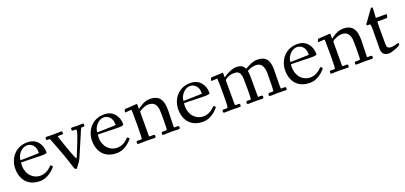

<svg xmlns="http://www.w3.org/2000/svg" viewBox="11 -1212 4139 1962"><g transform="rotate(-20 2081.0 -231.0)"><path d="M329.1 -221.9 106 -227.1Q103 -219.7 103 -188.2Q103 -156.7 115.2 -125.5Q127.4 -94.2 147.5 -74.2Q190.2 -32 246.1 -32Q314.2 -32 370.1 -90.3Q376.7 -96.9 378.4 -96.9Q380.1 -96.9 389 -89.2Q397.9 -81.5 397.9 -79.6Q397.9 -77.6 390 -67.5Q382.1 -57.4 366.1 -42.8Q350.1 -28.3 329.6 -14.6Q280.3 18.1 228.4 18.1Q176.5 18.1 139.4 3.1Q102.3 -12 78 -38.9Q53.7 -65.9 40.9 -103.1Q28.1 -140.4 28.1 -185.1Q28.1 -229.7 43.2 -269Q58.3 -308.3 85 -336.9Q142.8 -398.9 233.9 -398.9Q307.9 -398.9 348.1 -349.6Q386 -303.2 386 -237.1Q386 -221.9 329.1 -221.9ZM288.6 -254.4Q311 -254.4 311 -258.1Q311 -329.8 266.6 -357.7Q245.1 -371.1 222 -371.1Q199 -371.1 177.9 -359.9Q156.7 -348.6 142.1 -331.3Q110.8 -293.9 107.9 -254.9Q107.9 -250 116.9 -250Z M461.9 -351.8 456.8 -352.1H438.7Q430.4 -352.1 428.1 -355.7Q425.8 -359.4 425.8 -367.9Q425.8 -385 438.7 -385L508.8 -383.1L598.9 -385Q608.6 -385 609.4 -377.4Q609.9 -374.8 609.9 -367.2Q609.9 -352.1 599.9 -352.1H564.7Q549.8 -352.1 549.8 -346.9Q552 -335.4 588.4 -231.4Q624.8 -127.4 637.5 -99.7Q650.1 -72 652.5 -72Q654.8 -72 658.7 -83Q752.9 -307.1 752.9 -339.1Q752.9 -352.1 745.8 -352.1H716.8Q705.1 -352.1 704.1 -361.1Q703.9 -363.3 703.9 -368Q703.9 -372.8 704.1 -375Q704.3 -377.2 705.6 -379.9Q707.8 -385 717.8 -385L777.8 -383.1L831.8 -385Q838.9 -385 840.8 -381.1Q842.8 -377.2 842.8 -364.6Q842.8 -352.1 830.8 -352.1H811.8Q806.9 -352.1 805.5 -349.9Q804.2 -347.7 802.9 -345.5Q801.5 -343.3 795.8 -332.9Q790 -322.5 743.9 -210.9Q697.8 -99.4 682.7 -67.7Q667.7 -36.1 661.3 -27.3Q654.8 -18.6 644.9 -7Q635 4.6 624.8 20Q618.4 28.1 612.7 28.1Q606.9 28.1 602.5 23.2Q598.1 18.3 594.5 9.3Q590.8 0.2 588.3 -7.6Q585.7 -15.4 582.8 -26Q579.8 -36.6 574.7 -52.5Q545.7 -142.1 507.3 -241.3Q469 -340.6 468.1 -343Q467.3 -345.5 466.9 -346.2Q466.6 -346.9 465.9 -348.4Q465.3 -349.9 464.8 -350.1Q464.4 -350.3 463.6 -351.1Q462.9 -351.8 461.9 -351.8Z M1163.8 -221.9 940.7 -227.1Q937.7 -219.7 937.7 -188.2Q937.7 -156.7 950 -125.5Q962.2 -94.2 982.2 -74.2Q1024.9 -32 1080.8 -32Q1148.9 -32 1204.8 -90.3Q1211.4 -96.9 1213.1 -96.9Q1214.8 -96.9 1223.8 -89.2Q1232.7 -81.5 1232.7 -79.6Q1232.7 -77.6 1224.7 -67.5Q1216.8 -57.4 1200.8 -42.8Q1184.8 -28.3 1164.3 -14.6Q1115 18.1 1063.1 18.1Q1011.2 18.1 974.1 3.1Q937 -12 912.7 -38.9Q888.4 -65.9 875.6 -103.1Q862.8 -140.4 862.8 -185.1Q862.8 -229.7 877.9 -269Q893.1 -308.3 919.7 -336.9Q977.5 -398.9 1068.6 -398.9Q1142.6 -398.9 1182.9 -349.6Q1220.7 -303.2 1220.7 -237.1Q1220.7 -221.9 1163.8 -221.9ZM1123.3 -254.4Q1145.8 -254.4 1145.8 -258.1Q1145.8 -329.8 1101.3 -357.7Q1079.8 -371.1 1056.8 -371.1Q1033.7 -371.1 1012.6 -359.9Q991.5 -348.6 976.8 -331.3Q945.6 -293.9 942.6 -254.9Q942.6 -250 951.7 -250Z M1345 -347.2 1283.4 -343Q1278.6 -343 1278.6 -347.7Q1278.6 -352.3 1282.7 -362.9Q1286.9 -373.5 1288.9 -374.9Q1291 -376.2 1299.1 -376.8Q1307.1 -377.4 1351.7 -380.2Q1396.2 -383.1 1405 -383.8Q1413.8 -384.5 1415.5 -384.2Q1417.2 -383.8 1418.6 -383.9Q1419.9 -384 1420.9 -383.3Q1421.9 -382.6 1422.6 -382.4Q1423.3 -382.3 1423.7 -381.2Q1424.1 -380.1 1424.3 -379.6Q1424.6 -379.2 1424.6 -377.7V-335.9Q1424.6 -330.1 1425.9 -330.1Q1427.2 -330.1 1428.2 -330.8Q1429.2 -331.5 1430.2 -332.3Q1433.1 -334.5 1436.4 -336.5Q1439.7 -338.6 1450.9 -346.2Q1462.2 -353.8 1468.8 -357.9Q1475.3 -362.1 1487.7 -368.4Q1500 -374.8 1510.5 -378.2Q1537.1 -387 1563.1 -387Q1589.1 -387 1609 -382Q1628.9 -377 1642.9 -368.5Q1657 -360.1 1667.4 -346.8Q1677.7 -333.5 1684.1 -319Q1690.4 -304.4 1694.1 -285.2Q1700.4 -252 1700.4 -207L1695.6 -37.1Q1695.6 -30.3 1696.5 -29.2Q1697.5 -28.1 1703.6 -28.1H1733.6Q1743.4 -28.1 1746.9 -24.8Q1750.5 -21.5 1750.5 -12.6Q1750.5 -3.7 1747.8 0.6Q1745.1 4.9 1735.6 4.9L1660.6 2.9L1573.5 4.9Q1563 4.9 1560.8 2Q1558.6 -1 1558.6 -11Q1558.6 -28.1 1574.5 -28.1H1617.4Q1623.5 -28.1 1623.5 -131.5Q1623.5 -234.9 1621.1 -252.9Q1618.7 -271 1612.3 -287.6Q1606 -304.2 1595.7 -315.2Q1573.5 -339.1 1530.5 -339.1Q1497.3 -339.1 1453.1 -316.4Q1432.4 -305.7 1429.4 -301.6Q1426.5 -297.6 1426.5 -291L1425.5 -43.9Q1425.5 -32.2 1427 -30.2Q1428.5 -28.1 1435.5 -28.1H1473.6Q1483.2 -28.1 1485.4 -24.5Q1487.5 -21 1487.5 -14.3Q1487.5 -7.6 1487.3 -5.4Q1487.1 -3.2 1486.1 -0.5Q1483.9 4.9 1474.6 4.9L1390.6 2.9L1299.6 4.9Q1290 4.9 1288.6 1.5Q1286.6 -3.4 1286.6 -12Q1286.6 -20.5 1288.9 -24.3Q1291.3 -28.1 1299.6 -28.1H1344.5Q1352.5 -28.1 1352.5 -166.5Q1352.5 -304.9 1351.4 -322.1Q1350.3 -339.4 1349.9 -341.6Q1349.4 -343.8 1348.9 -345Q1347.7 -347.2 1345 -347.2Z M2101.6 -221.9 1878.4 -227.1Q1875.5 -219.7 1875.5 -188.2Q1875.5 -156.7 1887.7 -125.5Q1899.9 -94.2 1919.9 -74.2Q1962.6 -32 2018.6 -32Q2086.7 -32 2142.6 -90.3Q2149.2 -96.9 2150.9 -96.9Q2152.6 -96.9 2161.5 -89.2Q2170.4 -81.5 2170.4 -79.6Q2170.4 -77.6 2162.5 -67.5Q2154.5 -57.4 2138.5 -42.8Q2122.6 -28.3 2102.1 -14.6Q2052.7 18.1 2000.9 18.1Q1949 18.1 1911.9 3.1Q1874.8 -12 1850.5 -38.9Q1826.2 -65.9 1813.4 -103.1Q1800.5 -140.4 1800.5 -185.1Q1800.5 -229.7 1815.7 -269Q1830.8 -308.3 1857.4 -336.9Q1915.3 -398.9 2006.3 -398.9Q2080.3 -398.9 2120.6 -349.6Q2158.4 -303.2 2158.4 -237.1Q2158.4 -221.9 2101.6 -221.9ZM2061 -254.4Q2083.5 -254.4 2083.5 -258.1Q2083.5 -329.8 2039.1 -357.7Q2017.6 -371.1 1994.5 -371.1Q1971.4 -371.1 1950.3 -359.9Q1929.2 -348.6 1914.6 -331.3Q1883.3 -293.9 1880.4 -254.9Q1880.4 -250 1889.4 -250Z M2283 -346.7Q2283 -346.9 2281.7 -346.9H2278.3Q2230 -344 2223.6 -344Q2217.3 -344 2217.3 -350.1Q2217.3 -351.1 2220.7 -363.4Q2224.1 -375.7 2226.1 -377Q2229 -378.9 2286.3 -381.5Q2343.5 -384 2349.1 -384Q2354.7 -384 2356.6 -381.5Q2358.4 -378.9 2358.4 -370.1V-340.1Q2358.4 -333.3 2359 -332.6Q2359.6 -332 2363.3 -335Q2443.6 -391.1 2506.3 -391.1Q2571 -391.1 2592.3 -345.2Q2594.7 -340.1 2595.2 -340.1Q2595.7 -340.1 2604 -345.1Q2612.3 -350.1 2626 -357.3Q2639.6 -364.5 2656.2 -371.6Q2695.6 -388.9 2728.4 -388.9Q2761.2 -388.9 2783.3 -381.6Q2805.4 -374.3 2819.8 -361.6Q2834.2 -348.9 2843.3 -329.8Q2859.4 -295.2 2859.4 -240L2857.2 -70.1Q2857.2 -28.1 2859.4 -28.1H2899.2Q2908.2 -28.1 2910.8 -24.3Q2913.3 -20.5 2913.3 -11.8Q2913.3 -3.2 2910.6 0.9Q2908 4.9 2899.2 4.9L2820.3 2.9L2732.2 4.9Q2723.9 4.9 2721.6 1.1Q2719.2 -2.7 2719.2 -12Q2719.2 -28.1 2734.4 -28.1H2775.4Q2783.2 -28.1 2783.2 -216.1Q2783.2 -318.1 2728 -336.4Q2714.4 -341.1 2695.2 -341.1Q2676 -341.1 2652.7 -334.4Q2629.4 -327.6 2616.3 -321Q2603.3 -314.5 2603.3 -313Q2603.3 -311.5 2605 -304.4Q2609.4 -284.2 2609.4 -236.1V-124Q2609.4 -28.1 2611.3 -28.1H2647.2Q2656 -28.1 2658.2 -24.5Q2660.4 -21 2660.4 -12Q2660.4 4.9 2647.2 4.9L2570.3 2.9L2495.4 4.9Q2485.4 4.9 2482.3 1.2Q2479.2 -2.4 2479.2 -11.5Q2479.2 -20.5 2481.6 -24.3Q2483.9 -28.1 2492.2 -28.1H2530.3Q2537.4 -28.1 2537.4 -122.1L2536.4 -216.1Q2536.4 -267.6 2533.1 -281.1Q2529.8 -294.7 2526.5 -304.3Q2523.2 -314 2518.1 -319.9Q2512.9 -325.9 2505.9 -331.1Q2492.9 -341.1 2463.4 -341.1Q2406 -341.1 2369.4 -312Q2359.4 -304.2 2359.4 -295.9V-56.9Q2359.4 -31.5 2362.5 -30Q2367.4 -28.1 2375.2 -28.1H2399.2Q2408.2 -28.1 2410.8 -24.3Q2413.3 -20.5 2413.3 -11.8Q2413.3 -3.2 2410.6 0.9Q2408 4.9 2399.2 4.9L2320.3 2.9L2233.4 4.9Q2226.3 4.9 2223.8 1.7Q2221.2 -1.5 2221.2 -14.8Q2221.2 -28.1 2232.2 -28.1H2274.2Q2281.2 -28.1 2283.8 -53.7Q2286.4 -79.3 2286.4 -163.1V-272L2283.7 -344.7Z M3264.2 -221.9 3041 -227.1Q3038.1 -219.7 3038.1 -188.2Q3038.1 -156.7 3050.3 -125.5Q3062.5 -94.2 3082.5 -74.2Q3125.2 -32 3181.2 -32Q3249.3 -32 3305.2 -90.3Q3311.8 -96.9 3313.5 -96.9Q3315.2 -96.9 3324.1 -89.2Q3333 -81.5 3333 -79.6Q3333 -77.6 3325.1 -67.5Q3317.1 -57.4 3301.1 -42.8Q3285.2 -28.3 3264.6 -14.6Q3215.3 18.1 3163.5 18.1Q3111.6 18.1 3074.5 3.1Q3037.4 -12 3013.1 -38.9Q2988.8 -65.9 2976 -103.1Q2963.1 -140.4 2963.1 -185.1Q2963.1 -229.7 2978.3 -269Q2993.4 -308.3 3020 -336.9Q3077.9 -398.9 3168.9 -398.9Q3242.9 -398.9 3283.2 -349.6Q3321 -303.2 3321 -237.1Q3321 -221.9 3264.2 -221.9ZM3223.6 -254.4Q3246.1 -254.4 3246.1 -258.1Q3246.1 -329.8 3201.7 -357.7Q3180.2 -371.1 3157.1 -371.1Q3134 -371.1 3112.9 -359.9Q3091.8 -348.6 3077.1 -331.3Q3045.9 -293.9 3043 -254.9Q3043 -250 3052 -250Z M3445.3 -347.2 3383.8 -343Q3378.9 -343 3378.9 -347.7Q3378.9 -352.3 3383.1 -362.9Q3387.2 -373.5 3389.3 -374.9Q3391.4 -376.2 3399.4 -376.8Q3407.5 -377.4 3452 -380.2Q3496.6 -383.1 3505.4 -383.8Q3514.2 -384.5 3515.9 -384.2Q3517.6 -383.8 3518.9 -383.9Q3520.3 -384 3521.2 -383.3Q3522.2 -382.6 3522.9 -382.4Q3523.7 -382.3 3524 -381.2Q3524.4 -380.1 3524.7 -379.6Q3524.9 -379.2 3524.9 -377.7V-335.9Q3524.9 -330.1 3526.2 -330.1Q3527.6 -330.1 3528.6 -330.8Q3529.5 -331.5 3530.5 -332.3Q3533.4 -334.5 3536.7 -336.5Q3540 -338.6 3551.3 -346.2Q3562.5 -353.8 3569.1 -357.9Q3575.7 -362.1 3588 -368.4Q3600.3 -374.8 3610.8 -378.2Q3637.5 -387 3663.5 -387Q3689.5 -387 3709.4 -382Q3729.2 -377 3743.3 -368.5Q3757.3 -360.1 3767.7 -346.8Q3778.1 -333.5 3784.4 -319Q3790.8 -304.4 3794.4 -285.2Q3800.8 -252 3800.8 -207L3795.9 -37.1Q3795.9 -30.3 3796.9 -29.2Q3797.9 -28.1 3804 -28.1H3834Q3843.8 -28.1 3847.3 -24.8Q3850.8 -21.5 3850.8 -12.6Q3850.8 -3.7 3848.1 0.6Q3845.5 4.9 3835.9 4.9L3761 2.9L3673.8 4.9Q3663.3 4.9 3661.1 2Q3658.9 -1 3658.9 -11Q3658.9 -28.1 3674.8 -28.1H3717.8Q3723.9 -28.1 3723.9 -131.5Q3723.9 -234.9 3721.4 -252.9Q3719 -271 3712.6 -287.6Q3706.3 -304.2 3696 -315.2Q3673.8 -339.1 3630.9 -339.1Q3597.7 -339.1 3553.5 -316.4Q3532.7 -305.7 3529.8 -301.6Q3526.9 -297.6 3526.9 -291L3525.9 -43.9Q3525.9 -32.2 3527.3 -30.2Q3528.8 -28.1 3535.9 -28.1H3574Q3583.5 -28.1 3585.7 -24.5Q3587.9 -21 3587.9 -14.3Q3587.9 -7.6 3587.6 -5.4Q3587.4 -3.2 3586.4 -0.5Q3584.2 4.9 3575 4.9L3491 2.9L3399.9 4.9Q3390.4 4.9 3388.9 1.5Q3387 -3.4 3387 -12Q3387 -20.5 3389.3 -24.3Q3391.6 -28.1 3399.9 -28.1H3444.8Q3452.9 -28.1 3452.9 -166.5Q3452.9 -304.9 3451.8 -322.1Q3450.7 -339.4 3450.2 -341.6Q3449.7 -343.8 3449.2 -345Q3448 -347.2 3445.3 -347.2Z M3947.8 -275.9Q3947.8 -334 3936.8 -334H3911.9Q3903.8 -334 3903.8 -344Q3903.8 -349.1 3908.7 -354L3999.8 -481Q4005.6 -490 4012.7 -490Q4023.7 -490 4023.7 -478L4017.8 -382.1Q4017.8 -376.7 4018.8 -375.9Q4019.8 -375 4025.9 -375H4128.9Q4135.7 -375 4135.7 -368.9Q4135.7 -367.7 4132.8 -355.1Q4129.9 -342.5 4126.6 -338.7Q4123.3 -335 4116.7 -335H4021.7Q4017.8 -335 4017.8 -292V-100.1Q4017.8 -63.5 4025.4 -55.7Q4039.6 -41 4059.7 -41Q4079.8 -41 4098 -44.9Q4116.2 -48.8 4128.8 -52.9Q4141.4 -56.9 4145.6 -56.9Q4149.9 -56.9 4149.9 -47.5Q4149.9 -38.1 4149 -36.5Q4148.2 -34.9 4137.5 -27Q4126.7 -19 4085.8 -3.5Q4044.9 12 4022.5 12Q4000 12 3984.7 5.4Q3969.5 -1.2 3961.2 -12.2Q3945.8 -32.7 3945.8 -59.1Z"/></g></svg>

Font: Fanwood Text
Style: Regular
Weight: 400
Version: Version 1.1001